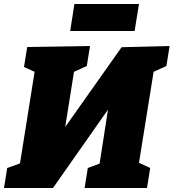

<svg xmlns="http://www.w3.org/2000/svg" viewBox="-38 -940 868 960"><path d="M810 -710 794 -610 730 -581 657 -126 713 -100 697 0H385L401 -100L460 -122L502 -392L227 0H-18L-2 -100L62 -123L135 -581L82 -605L98 -705L412 -710L396 -610L332 -581L288 -305L570 -704ZM334 -920H657L635 -785H313Z"/></svg>

Font: Bitter Pro Black
Style: Italic
Weight: 900
Italic angle: -9°
Designer: Sol Matas, and Bitter project Authors
Foundry: Sol Matas
Version: Version 1.010